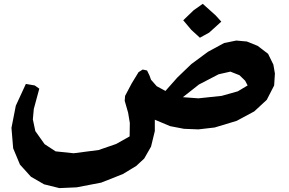

<svg xmlns="http://www.w3.org/2000/svg" viewBox="-20 -798 1488 990"><path d="M833 -329.1 788.1 -353.5 758.8 -386.7 751 -408.2 738.3 -434.6 715.8 -439.5 694.3 -425.8 659.2 -368.2 625 -303.7 623 -278.3 640.6 -216.8 649.4 -164.1 648.4 -94.7 579.1 -55.7 488.3 -24.4 359.4 -7.8 266.6 -17.6 210 -54.7 162.1 -122.1 149.4 -182.6 154.3 -236.3 182.6 -340.8 159.2 -357.4 113.3 -365.2 61.5 -252.9 39.1 -138.7 47.9 -33.2 83 50.8 139.6 113.3 207 152.3 286.1 171.9 375 168 502 143.6 613.3 99.6 682.6 57.6 723.6 19.5 758.8 -42 778.3 -122.1V-180.7L857.4 -147.5L928.7 -133.8L1002.9 -130.9L1086.9 -140.6L1200.2 -174.8L1291 -223.6L1355.5 -283.2L1393.6 -357.4L1397.5 -418.9L1389.6 -464.8L1362.3 -520.5L1308.6 -561.5L1252.9 -584L1198.2 -588.9L1135.7 -576.2L1052.7 -531.2L966.8 -467.8L894.5 -398.4ZM922.9 -296.9 1005.9 -362.3 1107.4 -415 1168 -428.7 1214.8 -410.2 1244.1 -381.8 1256.8 -357.4 1206.1 -327.1 1123 -303.7 1002.9 -291ZM1025.4 -778.3 978.5 -745.1 924.8 -693.4 966.8 -643.6 1010.7 -603.5 1058.6 -629.9 1121.1 -686.5 1091.8 -718.8Z"/></svg>

Font: MaokenAssortedSans-TC
Style: Regular
Weight: 500
Version: Version 0.83